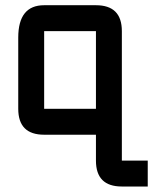

<svg xmlns="http://www.w3.org/2000/svg" viewBox="-20 -508 626 724"><path d="M537.1 195.3H439.5Q341.8 195.3 341.8 97.7V0H146.5Q48.8 0 48.8 -97.7V-366.2Q48.8 -488.3 146.5 -488.3H341.8Q439.5 -488.3 439.5 -390.6V97.7H537.1ZM146.5 -97.7H341.8V-390.6H146.5Z"/></svg>

Font: BabelStone Runic Beorhtnoth
Style: Regular
Weight: 400
Designer: Andrew West
Foundry: BabelStone
Version: Version 7.004;November 9, 2023